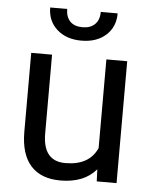

<svg xmlns="http://www.w3.org/2000/svg" viewBox="-53 -774 657 829"><g transform="rotate(5 275.5 -360.0)"><path d="M394.5 -52.2Q341.8 9.8 239.7 9.8Q155.3 9.8 111.1 -39.3Q66.9 -88.4 66.4 -184.6V-528.3H156.7V-187Q156.7 -66.9 254.4 -66.9Q357.9 -66.9 392.1 -144V-528.3H482.4V0H396.5ZM423.3 -730.5Q423.3 -671.4 383.1 -635.5Q342.8 -599.6 277.3 -599.6Q211.9 -599.6 171.4 -635.7Q130.9 -671.9 130.9 -730.5H204.6Q204.6 -696.3 223.1 -677Q241.7 -657.7 277.3 -657.7Q311.5 -657.7 330.8 -676.8Q350.1 -695.8 350.1 -730.5Z"/></g></svg>

Font: SteelSelectRoboto
Style: Roboto-Regular
Weight: 400
Designer: Google
Version: Version 2.137; 2017